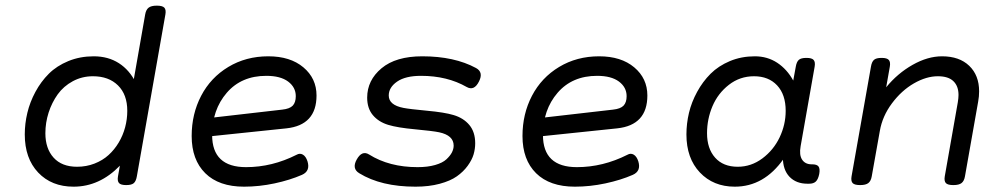

<svg xmlns="http://www.w3.org/2000/svg" viewBox="-20 -666 3638 696"><path d="M547.9 -645.5Q528.3 -645.5 518.8 -638.2Q509.3 -630.9 506.3 -613.8L461.4 -357.9L472.2 -366.2Q449.7 -412.1 410.9 -437Q372.1 -461.9 319.8 -461.9Q270 -461.9 227.8 -444.6Q185.5 -427.2 157 -398.7Q128.4 -370.1 108.4 -333Q88.4 -295.9 79.1 -256.8Q69.8 -217.8 69.8 -178.7Q69.8 -91.8 118.4 -40.5Q167 10.7 246.6 10.7Q340.8 10.7 414.6 -65.4L407.7 -26.9Q404.8 -9.8 411.4 -2.4Q418 4.9 437 4.9H438Q457 4.9 465.1 -2.2Q473.1 -9.3 476.1 -26.9L579.6 -613.8Q582.5 -630.9 575.7 -638.2Q568.8 -645.5 548.8 -645.5ZM441.4 -264.2Q441.4 -233.9 433.6 -204.6Q425.8 -175.3 410.4 -149.4Q395 -123.5 373.5 -104Q352.1 -84.5 322.5 -73Q293 -61.5 259.3 -61.5Q204.1 -61.5 174.3 -94.5Q144.5 -127.4 144.5 -183.1Q144.5 -221.2 156.2 -257.8Q168 -294.4 189.2 -324Q210.4 -353.5 243.9 -371.6Q277.3 -389.6 316.9 -389.6Q374 -389.6 407.7 -356.4Q441.4 -323.2 441.4 -264.2Z M674.8 -172.9Q674.8 -86.9 724.1 -38.1Q773.4 10.7 864.7 10.7Q919.4 10.7 975.3 -1.2Q1031.2 -13.2 1074.7 -32.2Q1105.5 -45.9 1094.7 -81.1Q1088.9 -99.1 1077.9 -105.5Q1066.9 -111.8 1055.2 -105Q966.3 -60.1 872.1 -60.1Q749 -60.1 749 -176.3Q749 -268.1 802 -329.6Q855 -391.1 945.3 -391.1Q996.6 -391.1 1024.4 -370.4Q1052.2 -349.6 1052.2 -317.4Q1052.2 -294.9 1041.3 -283.2Q1030.3 -271.5 1002.9 -268.6L738.8 -238.3L722.7 -169.9L1018.1 -200.7Q1127.4 -212.4 1127.4 -319.8Q1127.4 -381.8 1079.8 -421.9Q1032.2 -461.9 952.6 -461.9Q871.6 -461.9 807.6 -423.3Q743.7 -384.8 709.2 -318.8Q674.8 -252.9 674.8 -172.9Z M1311 -312Q1311 -273.4 1331.5 -248.8Q1352.1 -224.1 1387.2 -213.4Q1420.9 -203.1 1484.4 -197.3Q1547.9 -191.4 1571.8 -186.5Q1624.5 -175.3 1624.5 -138.2Q1624.5 -126 1618.2 -113.5Q1611.8 -101.1 1598.1 -88.4Q1584.5 -75.7 1557.4 -67.9Q1530.3 -60.1 1493.7 -60.1Q1391.1 -60.1 1317.9 -106Q1292 -122.1 1272.9 -87.4Q1254.9 -54.7 1282.2 -38.1Q1361.3 10.7 1486.3 10.7Q1535.2 10.7 1574 0.2Q1612.8 -10.3 1636.2 -26.9Q1659.7 -43.5 1675.3 -64.9Q1690.9 -86.4 1696.8 -106.4Q1702.6 -126.5 1702.6 -146.5Q1702.6 -187.5 1681.4 -212.9Q1660.2 -238.3 1624 -249Q1591.3 -258.8 1528.1 -264.6Q1464.8 -270.5 1442.4 -274.9Q1389.2 -285.2 1389.2 -319.8Q1389.2 -349.1 1419.4 -370.1Q1449.7 -391.1 1506.3 -391.1Q1601.1 -391.1 1671.9 -350.6Q1698.7 -335.4 1716.3 -370.6Q1733.4 -404.3 1705.6 -419.4Q1627 -461.9 1510.7 -461.9Q1415 -461.9 1363 -418.5Q1311 -375 1311 -312Z M1874 -172.9Q1874 -86.9 1923.3 -38.1Q1972.7 10.7 2064 10.7Q2118.7 10.7 2174.6 -1.2Q2230.5 -13.2 2273.9 -32.2Q2304.7 -45.9 2293.9 -81.1Q2288.1 -99.1 2277.1 -105.5Q2266.1 -111.8 2254.4 -105Q2165.5 -60.1 2071.3 -60.1Q1948.2 -60.1 1948.2 -176.3Q1948.2 -268.1 2001.2 -329.6Q2054.2 -391.1 2144.5 -391.1Q2195.8 -391.1 2223.6 -370.4Q2251.5 -349.6 2251.5 -317.4Q2251.5 -294.9 2240.5 -283.2Q2229.5 -271.5 2202.1 -268.6L1938 -238.3L1921.9 -169.9L2217.3 -200.7Q2326.7 -212.4 2326.7 -319.8Q2326.7 -381.8 2279.1 -421.9Q2231.4 -461.9 2151.9 -461.9Q2070.8 -461.9 2006.8 -423.3Q1942.9 -384.8 1908.4 -318.8Q1874 -252.9 1874 -172.9Z M2468.3 -178.7Q2468.3 -92.3 2517.1 -40.8Q2565.9 10.7 2643.6 10.7Q2749.5 10.7 2820.3 -89.8L2817.9 -95.7Q2817.9 -50.3 2842 -25.1Q2866.2 0 2907.2 0H2912.6Q2929.2 0 2937.5 -8.1Q2945.8 -16.1 2949.7 -35.2Q2953.1 -54.2 2947.3 -62.3Q2941.4 -70.3 2924.8 -70.3H2922.4Q2898.9 -70.3 2887.7 -87.2Q2876.5 -104 2882.3 -136.2L2933.1 -424.3Q2936 -441.4 2929.4 -448.7Q2922.9 -456.1 2903.8 -456.1H2902.8Q2883.8 -456.1 2875.7 -449Q2867.7 -441.9 2864.7 -424.3L2855.5 -374Q2833 -415 2797.4 -438.5Q2761.7 -461.9 2716.3 -461.9Q2667.5 -461.9 2626 -444.6Q2584.5 -427.2 2555.9 -398.7Q2527.3 -370.1 2507.1 -333Q2486.8 -295.9 2477.5 -256.8Q2468.3 -217.8 2468.3 -178.7ZM2828.1 -264.2Q2828.1 -214.4 2806.2 -168.2Q2784.2 -122.1 2743.7 -91.8Q2703.1 -61.5 2654.3 -61.5Q2601.6 -61.5 2572.3 -94.5Q2543 -127.4 2543 -183.1Q2543 -234.4 2562.7 -281Q2582.5 -327.6 2622.3 -358.6Q2662.1 -389.6 2713.4 -389.6Q2766.1 -389.6 2797.1 -356.4Q2828.1 -323.2 2828.1 -264.2Z M3192.4 -349.6 3205.6 -424.3Q3208.5 -441.4 3201.9 -448.7Q3195.3 -456.1 3176.3 -456.1H3175.3Q3156.2 -456.1 3148.2 -449Q3140.1 -441.9 3137.2 -424.3L3066.9 -26.9Q3064 -9.8 3070.8 -2.4Q3077.6 4.9 3097.7 4.9H3098.6Q3118.2 4.9 3127.7 -2.4Q3137.2 -9.8 3140.1 -26.9L3169.4 -191.4Q3178.7 -245.1 3213.4 -291.5Q3248 -337.9 3293 -363.8Q3337.9 -389.6 3379.9 -389.6Q3417.5 -389.6 3436 -371.8Q3454.6 -354 3454.6 -321.8Q3454.6 -311 3452.1 -295.4L3404.8 -26.9Q3401.9 -9.8 3408.7 -2.4Q3415.5 4.9 3435.5 4.9H3436.5Q3456.1 4.9 3465.6 -2.4Q3475.1 -9.8 3478 -26.9L3525.9 -297.9Q3529.3 -316.4 3529.3 -335Q3529.3 -393.1 3493.4 -427.5Q3457.5 -461.9 3395 -461.9Q3342.8 -461.9 3288.1 -430.9Q3233.4 -399.9 3192.4 -349.6Z"/></svg>

Font: Courier Prime Sans
Style: Regular
Weight: 300
Italic angle: -10°
Designer: Alan Dague-Greene
Foundry: Quote-Unquote Apps
Version: Version 3.23